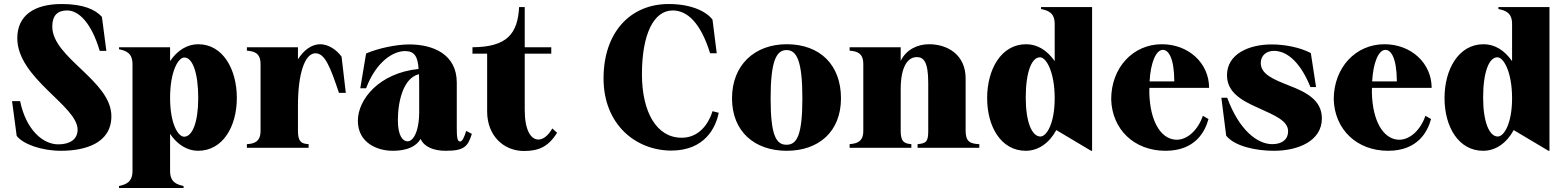

<svg xmlns="http://www.w3.org/2000/svg" viewBox="-20 -735 7793 955"><path d="M283 15C403 15 534 -22 534 -157C534 -334 240 -447 240 -603C240 -657 265 -683 314 -683C374 -683 436 -617 476 -482H509L487 -651C454 -688 393 -715 287 -715C150 -715 66 -658 66 -545C66 -345 366 -209 366 -90C366 -43 329 -17 270 -17C191 -17 109 -92 80 -232H40L63 -59C95 -18 186 15 283 15Z M572 190V200H893V190C859 183 826 171 826 116V-69C862 -16 911 15 965 15C1088 15 1158 -105 1158 -248C1158 -390 1089 -515 966 -515C912 -515 862 -485 826 -431V-500H572V-490C606 -483 639 -472 639 -416V116C639 171 606 183 572 190ZM896 -55C865 -55 826 -121 826 -248C826 -379 866 -449 897 -449C937 -449 966 -375 966 -247C966 -128 937 -55 896 -55Z M1462 -84V-211C1462 -365 1495 -470 1549 -470C1596 -470 1622 -404 1666 -273H1700L1679 -453C1655 -487 1613 -515 1573 -515C1532 -515 1492 -488 1462 -440V-500H1208V-483C1244 -480 1276 -472 1276 -416V-84C1276 -29 1243 -20 1208 -18V0H1515V-18C1480 -20 1462 -29 1462 -84Z M1933 15C2004 15 2050 -6 2072 -44C2090 -4 2137 15 2197 15C2289 15 2307 -6 2327 -69L2299 -84C2288 -49 2279 -31 2268 -31C2254 -32 2252 -54 2252 -101V-324C2252 -466 2133 -514 2016 -514C1951 -514 1861 -495 1801 -469L1772 -296H1801C1851 -429 1936 -481 1995 -481C2042 -481 2058 -453 2062 -392C1866 -372 1760 -241 1760 -134C1760 -25 1856 15 1933 15ZM2007 -32C1985 -32 1959 -57 1959 -137C1959 -233 1987 -348 2064 -366C2065 -346 2065 -319 2065 -296V-179C2065 -74 2032 -31 2007 -32Z M2330 -468H2403V-181C2403 -58 2487 16 2586 16C2659 16 2708 -5 2751 -75L2727 -96C2706 -59 2681 -41 2658 -41C2620 -41 2590 -88 2590 -188V-468H2722V-500H2590V-700H2562C2555 -567 2502 -501 2330 -500Z M3306 -715C3115 -715 2982 -574 2982 -345C2982 -116 3142 14 3320 14C3485 13 3540 -99 3555 -174L3524 -182C3497 -96 3439 -49 3370 -50C3246 -50 3173 -177 3173 -366C3173 -564 3231 -683 3326 -683C3400 -683 3466 -619 3512 -470H3545L3524 -637C3498 -673 3427 -715 3306 -715Z M3893 15C4052 15 4163 -80 4163 -246C4163 -412 4059 -515 3893 -515C3734 -515 3621 -412 3621 -246C3621 -80 3734 15 3893 15ZM3892 -15C3841 -15 3813 -60 3813 -246C3813 -430 3841 -486 3892 -486C3943 -486 3971 -432 3971 -246C3971 -60 3943 -15 3892 -15Z M4783 -84V-345C4783 -462 4694 -515 4601 -515C4543 -515 4487 -488 4460 -432V-500H4206V-483C4242 -480 4274 -472 4274 -416V-84C4274 -29 4241 -21 4206 -18V0H4513V-18C4478 -21 4460 -29 4460 -84V-290C4460 -409 4498 -451 4540 -451C4572 -451 4597 -431 4597 -324V-84C4597 -30 4587 -22 4544 -18V0H4851V-18C4807 -20 4783 -29 4783 -84Z M5082 15C5144 15 5199 -23 5234 -88L5407 15H5412V-700H5158V-690C5193 -683 5226 -672 5226 -616V-431C5188 -485 5140 -515 5084 -515C4959 -515 4890 -389 4890 -247C4890 -104 4960 15 5082 15ZM5155 -56C5112 -56 5082 -130 5082 -249C5082 -376 5111 -450 5153 -450C5184 -450 5226 -377 5226 -246C5226 -121 5186 -56 5155 -56Z M5777 15C5926 15 5974 -81 5991 -143L5963 -159C5939 -89 5887 -40 5833 -40C5764 -40 5708 -113 5698 -246C5697 -264 5696 -281 5697 -298H5994C5994 -421 5892 -515 5759 -515C5616 -515 5507 -399 5507 -241C5511 -92 5621 15 5777 15ZM5698 -330C5703 -424 5730 -487 5764 -487C5791 -487 5820 -450 5821 -330Z M6317 15C6437 15 6555 -34 6555 -146C6555 -239 6473 -278 6393 -309C6315 -340 6251 -365 6251 -422C6251 -457 6277 -482 6316 -482C6388 -482 6452 -416 6498 -302H6526L6500 -471C6446 -500 6368 -514 6305 -514C6193 -514 6083 -467 6083 -361C6083 -277 6153 -236 6237 -199C6323 -160 6387 -134 6387 -82C6387 -43 6359 -18 6308 -18C6235 -18 6144 -86 6084 -249H6055L6079 -60C6121 -8 6224 15 6317 15Z M6884 15C7033 15 7081 -81 7098 -143L7070 -159C7046 -89 6994 -40 6940 -40C6871 -40 6815 -113 6805 -246C6804 -264 6803 -281 6804 -298H7101C7101 -421 6999 -515 6866 -515C6723 -515 6614 -399 6614 -241C6618 -92 6728 15 6884 15ZM6805 -330C6810 -424 6837 -487 6871 -487C6898 -487 6927 -450 6928 -330Z M7357 15C7419 15 7474 -23 7509 -88L7682 15H7687V-700H7433V-690C7468 -683 7501 -672 7501 -616V-431C7463 -485 7415 -515 7359 -515C7234 -515 7165 -389 7165 -247C7165 -104 7235 15 7357 15ZM7430 -56C7387 -56 7357 -130 7357 -249C7357 -376 7386 -450 7428 -450C7459 -450 7501 -377 7501 -246C7501 -121 7461 -56 7430 -56Z"/></svg>

Font: Sprat Condesed
Style: Bold
Weight: 700
Width: 3
Designer: Ethan Nakache
Foundry: Collletttivo
Version: Version 2.000;Glyphs 3.2 (3217)